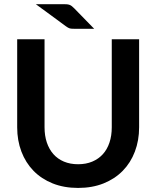

<svg xmlns="http://www.w3.org/2000/svg" viewBox="-20 -916 768 944"><path d="M364 -108.5Q403 -108.5 433.8 -121.5Q464.5 -134.5 485.8 -158Q507 -181.5 518.2 -215Q529.5 -248.5 529.5 -290V-723H664V-290Q664 -225.5 643.2 -170.8Q622.5 -116 583.5 -76.2Q544.5 -36.5 489 -14.2Q433.5 8 364 8Q294.5 8 239 -14.2Q183.5 -36.5 144.8 -76.2Q106 -116 85.2 -170.8Q64.5 -225.5 64.5 -290V-723H199V-290.5Q199 -249 210.2 -215.5Q221.5 -182 242.5 -158.2Q263.5 -134.5 294.2 -121.5Q325 -108.5 364 -108.5ZM293 -895.5Q303 -895.5 310 -894.8Q317 -894 322.8 -891.8Q328.5 -889.5 333.5 -885.5Q338.5 -881.5 344.5 -875.5L443 -774.5H345.5Q338.5 -774.5 333.2 -774.8Q328 -775 323.5 -776.2Q319 -777.5 314.5 -780Q310 -782.5 304.5 -786.5L156 -895.5Z"/></svg>

Font: Lato TR
Style: Bold
Weight: 700
Designer: Lukasz Dziedzic
Foundry: tyPoland Lukasz Dziedzic
Version: Version 1.104 2013